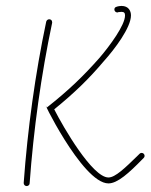

<svg xmlns="http://www.w3.org/2000/svg" viewBox="-20 -637 508 648"><path d="M346 -18C377 -18 416 -54 460 -99L465 -104C467 -106 468 -108 468 -111C468 -116 464 -121 458 -121C455 -121 453 -120 451 -118L446 -113C402 -70 369 -38 346 -38C292 -38 194 -207 163 -268C232 -324 281 -372 330 -430C367 -471 422 -544 422 -585C422 -600 414 -617 390 -617C386 -617 378 -616 373 -614C369 -613 366 -610 366 -605C366 -600 370 -595 376 -595C377 -595 378 -595 379 -596C382 -596 387 -597 390 -597C399 -597 402 -593 402 -585C402 -552 351 -483 316 -442C263 -382 214 -334 138 -274C110 -327 256 -18 346 -18ZM70 -9C75 -9 80 -13 80 -18C93 -198 119 -385 156 -560C156 -560 156 -561 156 -562C156 -568 152 -572 146 -572C141 -572 137 -568 136 -564C99 -389 73 -200 60 -20V-19C60 -14 64 -9 70 -9Z"/></svg>

Font: Mistral SingleLine Outline
Style: Regular
Weight: 300
Designer: François Chastanet, Élisa Garzelli, Anais Alves, Morgane Autin
Foundry: institut supérieur des arts et du design Toulouse / isdaT
Version: Version 1.000;Glyphs 3.3 (3337)